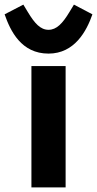

<svg xmlns="http://www.w3.org/2000/svg" viewBox="-67 -811 420 831"><path d="M143 -579C256 -579 308 -677 333 -749L253 -791L233 -758C204 -710 178 -682 143 -682C108 -682 83 -710 54 -758L34 -791L-47 -749C-22 -677 25 -579 143 -579ZM69 0H217V-525H69Z"/></svg>

Font: Braiins Sans
Style: Bold
Weight: 700
Designer: Mike Abbink, Paul van der Laan, Pieter van Rosmalen, Jiri Chlebus, Lubos Buracinsky
Foundry: Bold Monday, Sudetype
Version: Version 1.000;hotconv 1.0.109;makeotfexe 2.5.65596